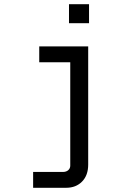

<svg xmlns="http://www.w3.org/2000/svg" viewBox="-20 -720 580 910"><path d="M402 -700V-610H307V-700ZM313 65V-425H166V-500H398V60Q398 111 369 140.5Q340 170 294 170H137V95H278Q294 95 303.5 86.5Q313 78 313 65Z"/></svg>

Font: Share Tech Mono
Style: Regular
Weight: 400
Designer: Ralph Oliver du Carrois
Foundry: Ralph Oliver du Carrois
Version: Version 1.003